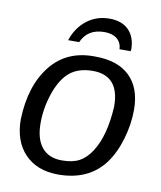

<svg xmlns="http://www.w3.org/2000/svg" viewBox="-82 -782 720 858"><g transform="rotate(10 278.0 -353.0)"><path d="M524 -333Q524 -268 504 -200Q484 -132 449 -85Q377 10 240 10Q144 10 88.5 -47.5Q33 -105 33 -205Q38 -358 111 -449.5Q184 -541 313 -538Q415 -538 469.5 -485Q524 -432 524 -333ZM434 -333Q434 -473 313 -473Q247 -473 207 -439Q168 -405 145 -336Q123 -270 123 -203Q123 -131 154.5 -93Q186 -55 245 -55Q294 -55 324.5 -71.5Q355 -88 379 -125Q427 -200 434 -333ZM346 -716Q402 -716 433 -685Q464 -654 465 -599L464 -589H413Q412 -619 391 -636Q370 -653 334 -653Q258 -653 230 -589H180Q199 -647 243 -681.5Q287 -716 346 -716Z"/></g></svg>

Font: Libra Sans
Style: Italic
Weight: 400
Italic angle: -12°
Foundry: Context Ltd
Version: Version 1.002